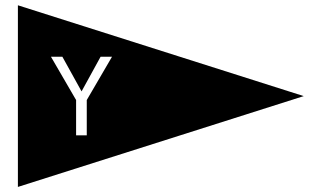

<svg xmlns="http://www.w3.org/2000/svg" viewBox="-20 -760 1236 738"><path d="M48.8 -739.7 1147.5 -390.6 48.8 -41.5ZM175.8 -542 272.5 -375.5V-239.7H313.5V-375.5L410.6 -542H366.7L293.5 -408.7L219.7 -542Z"/></svg>

Font: BabelStone Maritime
Style: Regular
Weight: 400
Designer: Andrew West
Foundry: BabelStone
Version: Version 0.001;February 23, 2018